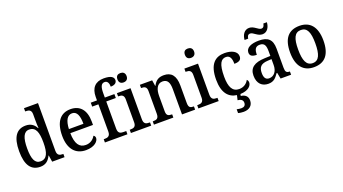

<svg xmlns="http://www.w3.org/2000/svg" viewBox="-71 -1484 4347 2436"><g transform="rotate(-20 2102.5 -266.5)"><path d="M236 10C309 10 351 -28 379 -88H383L397 0H564V-44H556C514 -44 482 -56 482 -115V-760H293V-716H301C341 -716 376 -707 376 -649V-570C376 -536 377 -493 380 -461H375C349 -511 307 -546 236 -546C115 -546 48 -460 48 -267C48 -75 115 10 236 10ZM261 -54C186 -54 156 -124 156 -266C156 -406 186 -483 260 -483C349 -483 376 -406 376 -267C376 -128 348 -54 261 -54Z M852 10C971 10 1024 -50 1024 -93C1024 -112 1013 -125 1001 -130C979 -89 936 -53 872 -53C785 -53 739 -117 737 -261H1043V-306C1043 -464 967 -547 842 -547C706 -547 628 -452 628 -264C628 -91 709 10 852 10ZM934 -316H738C743 -429 778 -491 843 -491C909 -491 934 -422 934 -316Z M1109 0H1413V-44H1375C1337 -44 1303 -53 1303 -115V-483H1432V-536H1303V-594C1303 -679 1320 -722 1367 -722C1410 -722 1421 -678 1421 -640C1477 -640 1505 -664 1505 -699C1505 -739 1473 -770 1371 -770C1258 -770 1197 -703 1197 -583V-536H1113V-483H1197V-115C1197 -53 1161 -44 1124 -44H1109Z M1593 -635C1627 -635 1656 -653 1656 -698C1656 -744 1627 -761 1593 -761C1558 -761 1532 -744 1532 -698C1532 -653 1558 -635 1593 -635ZM1460 0H1734V-44H1723C1681 -44 1650 -55 1650 -117V-536H1466V-492H1474C1514 -492 1545 -481 1545 -423V-113C1545 -55 1513 -44 1472 -44H1460Z M1771 0H2033V-44H2028C1987 -44 1957 -52 1957 -111V-318C1957 -402 1982 -478 2060 -478C2127 -478 2150 -428 2150 -342V0H2327V-44H2323C2281 -44 2256 -53 2256 -116V-351C2256 -488 2200 -547 2102 -547C2037 -547 1992 -525 1958 -457H1954L1942 -536H1776V-492H1781C1821 -492 1852 -483 1852 -424V-116C1852 -53 1820 -44 1778 -44H1771Z M2504 -635C2538 -635 2567 -653 2567 -698C2567 -744 2538 -761 2504 -761C2469 -761 2443 -744 2443 -698C2443 -653 2469 -635 2504 -635ZM2371 0H2645V-44H2634C2592 -44 2561 -55 2561 -117V-536H2377V-492H2385C2425 -492 2456 -481 2456 -423V-113C2456 -55 2424 -44 2383 -44H2371Z M2898 237C2975 237 3023 197 3023 127C3023 73 2988 41 2930 35L2935 10C3043 7 3090 -46 3090 -90C3090 -109 3083 -122 3072 -131C3050 -88 3006 -54 2944 -54C2854 -54 2816 -126 2816 -266C2816 -443 2857 -494 2922 -494C2979 -494 2994 -441 2994 -376C3064 -376 3090 -399 3090 -444C3090 -509 3017 -547 2921 -547C2800 -547 2707 -480 2707 -265C2707 -86 2781 -6 2889 8L2874 72C2915 76 2944 91 2944 130C2944 167 2922 184 2886 184C2869 184 2846 181 2824 176V227C2846 234 2879 237 2898 237Z M3459 -606C3524 -606 3558 -665 3562 -731H3514C3510 -704 3500 -678 3469 -678C3429 -678 3389 -741 3324 -741C3258 -741 3223 -681 3219 -616H3268C3271 -643 3280 -669 3313 -669C3354 -669 3393 -606 3459 -606ZM3314 10C3389 10 3418 -27 3457 -82H3465L3481 0H3623V-44H3620C3578 -44 3563 -60 3563 -116V-374C3563 -501 3503 -547 3385 -547C3286 -547 3209 -516 3209 -449C3209 -404 3240 -386 3301 -386C3301 -450 3315 -494 3378 -494C3445 -494 3457 -447 3457 -373V-314L3380 -311C3240 -306 3170 -257 3170 -151C3170 -41 3233 10 3314 10ZM3347 -52C3301 -52 3280 -85 3280 -146C3280 -223 3310 -263 3404 -268L3457 -271V-191C3457 -108 3414 -52 3347 -52Z M3931 10C4079 10 4157 -81 4157 -269C4157 -456 4072 -547 3934 -547C3784 -547 3707 -456 3707 -269C3707 -81 3792 10 3931 10ZM3933 -44C3848 -44 3816 -122 3816 -269C3816 -417 3847 -491 3932 -491C4017 -491 4048 -417 4048 -269C4048 -122 4018 -44 3933 -44Z"/></g></svg>

Font: Noto Serif Ethiopic SemiCondensed Medium
Style: Regular
Weight: 500
Width: 4
Designer: Monotype Design Team
Foundry: Monotype Imaging Inc.
Version: Version 2.102